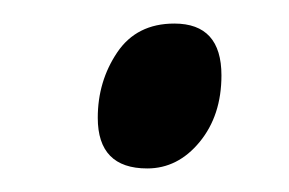

<svg xmlns="http://www.w3.org/2000/svg" viewBox="-20 -434 245 163"><path d="M105 -291Q131 -291 149.5 -313.5Q168 -336 168 -370Q168 -414 128 -414Q96 -414 79.5 -389.5Q63 -365 63 -334Q63 -291 105 -291Z"/></svg>

Font: Noto Sans UI Condensed
Style: Italic
Weight: 400
Width: 3
Italic angle: -12°
Designer: Monotype Design Team
Foundry: Monotype Imaging Inc.
Version: Version 1.901